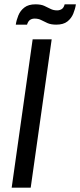

<svg xmlns="http://www.w3.org/2000/svg" viewBox="-20 -868 371 888"><path d="M34 0 131 -686H219L122 0ZM53 -754Q56 -775 65 -797Q74 -819 93 -833.5Q112 -848 144 -848Q169 -848 184.5 -841Q200 -834 213.5 -827Q227 -820 244 -820Q256 -820 265.5 -826Q275 -832 279 -848H331Q328 -827 319 -805Q310 -783 291.5 -768.5Q273 -754 240 -754Q216 -754 200 -761Q184 -768 171 -775Q158 -782 140 -782Q128 -782 119 -776Q110 -770 105 -754Z"/></svg>

Font: Archivo Narrow
Style: Italic
Weight: 400
Italic angle: -8°
Designer: Hector Gatti
Foundry: Omnibus-Type
Version: Version 3.002